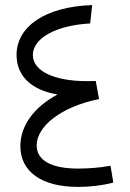

<svg xmlns="http://www.w3.org/2000/svg" viewBox="-20 -728 510 754"><path d="M414 -77C370 -69 324 -66 287 -66C180 -66 124 -99 124 -157C124 -232 220 -309 369 -339L356 -410C201 -403 109 -446 109 -512C109 -576 195 -628 334 -636L342 -708C158 -702 45 -624 45 -512C45 -431 102 -374 206 -357C114 -308 60 -235 60 -154C60 -54 143 6 287 6C328 6 380 1 425 -11Z"/></svg>

Font: UULA Sans
Style: Regular
Weight: 400
Designer: Mohamed Gaber, Laura Garcia Mut
Foundry: Kief Type Foundry
Version: Version 3.006;hotconv 1.0.109;makeotfexe 2.5.65596